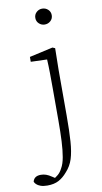

<svg xmlns="http://www.w3.org/2000/svg" viewBox="-168 -750 555 1048"><g transform="rotate(-10 110.0 -226.0)"><path d="M7 252Q-16 252 -31 246.5Q-46 241 -54 233Q-62 225 -64 218Q-60 203 -49 195.5Q-38 188 -19 188Q-4 188 10 193Q24 198 40 209L71 229L67 232H45L42 225Q58 217 72 205Q86 193 96 173Q109 151 115.5 114Q122 77 124.5 27Q127 -23 127 -86V-261Q127 -308 126.5 -349Q126 -390 124 -426L34 -429V-456L164 -485L178 -479L176 -359V-107Q176 -21 172 36.5Q168 94 156 132Q144 170 117 199Q95 225 69.5 238.5Q44 252 7 252ZM145 -616Q127 -616 113.5 -628.5Q100 -641 100 -660Q100 -679 113.5 -691.5Q127 -704 145 -704Q164 -704 177.5 -691.5Q191 -679 191 -660Q191 -641 177.5 -628.5Q164 -616 145 -616Z"/></g></svg>

Font: Source Serif 4 18pt Light
Style: Regular
Weight: 300
Designer: Frank Grießhammer
Foundry: Adobe Systems Incorporated
Version: Version 4.004;hotconv 1.0.116;makeotfexe 2.5.65601